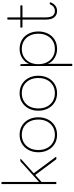

<svg xmlns="http://www.w3.org/2000/svg" viewBox="788 -1578 1008 2624"><g transform="rotate(-90 1292.0 -266.0)"><path d="M96 0Q88 0 88 -8V-742Q88 -750 96 -750H110Q118 -750 118 -742V-237L396 -488Q400 -492 406 -492H425Q430 -492 431.5 -489Q433 -486 429 -482L236 -309L458 -10Q465 0 453 0H434Q427 0 424 -5L213 -288L118 -203V-8Q118 0 110 0Z M762 10Q690 10 636.5 -23.5Q583 -57 553 -115Q523 -173 523 -246Q523 -320 553 -377.5Q583 -435 636.5 -468.5Q690 -502 762 -502Q834 -502 888 -468.5Q942 -435 971.5 -377.5Q1001 -320 1001 -246Q1001 -173 971.5 -115Q942 -57 888 -23.5Q834 10 762 10ZM762 -20Q824 -20 870.5 -48Q917 -76 943.5 -127Q970 -178 970 -246Q970 -314 943.5 -365Q917 -416 870.5 -444Q824 -472 762 -472Q701 -472 654 -444Q607 -416 580.5 -365Q554 -314 554 -246Q554 -178 580.5 -127Q607 -76 654 -48Q701 -20 762 -20Z M1330 10Q1258 10 1204.5 -23.5Q1151 -57 1121 -115Q1091 -173 1091 -246Q1091 -320 1121 -377.5Q1151 -435 1204.5 -468.5Q1258 -502 1330 -502Q1402 -502 1456 -468.5Q1510 -435 1539.5 -377.5Q1569 -320 1569 -246Q1569 -173 1539.5 -115Q1510 -57 1456 -23.5Q1402 10 1330 10ZM1330 -20Q1392 -20 1438.5 -48Q1485 -76 1511.5 -127Q1538 -178 1538 -246Q1538 -314 1511.5 -365Q1485 -416 1438.5 -444Q1392 -472 1330 -472Q1269 -472 1222 -444Q1175 -416 1148.5 -365Q1122 -314 1122 -246Q1122 -178 1148.5 -127Q1175 -76 1222 -48Q1269 -20 1330 -20Z M1710 218Q1702 218 1702 210V-484Q1702 -492 1710 -492H1719Q1727 -492 1727 -484L1732 -374Q1755 -432 1811 -467Q1867 -502 1933 -502Q2007 -502 2061 -469Q2115 -436 2144.5 -378Q2174 -320 2174 -246Q2174 -172 2144.5 -114Q2115 -56 2061 -23Q2007 10 1933 10Q1867 10 1811 -24.5Q1755 -59 1732 -117V210Q1732 218 1724 218ZM1935 -20Q1997 -20 2043.5 -48Q2090 -76 2116.5 -127Q2143 -178 2143 -246Q2143 -314 2116.5 -365Q2090 -416 2043.5 -444Q1997 -472 1935 -472Q1874 -472 1827 -444Q1780 -416 1753.5 -365Q1727 -314 1727 -246Q1727 -178 1753.5 -127Q1780 -76 1827 -48Q1874 -20 1935 -20Z M2454 10Q2402 10 2369 -26.5Q2336 -63 2336 -149V-463H2235Q2227 -463 2227 -471V-484Q2227 -492 2235 -492H2336V-662Q2336 -670 2344 -670H2358Q2366 -670 2366 -662V-492H2523Q2531 -492 2531 -484V-471Q2531 -463 2523 -463H2366V-154Q2366 -82 2388 -51Q2410 -20 2454 -20Q2483 -20 2506.5 -36Q2530 -52 2546 -87Q2549 -93 2556 -91L2567 -87Q2575 -84 2571 -75Q2551 -30 2521 -10Q2491 10 2454 10Z"/></g></svg>

Font: LINE Seed Sans App Thin
Style: Regular
Weight: 250
Designer: LINE VX Design & Dalton Maag Ltd & Sandoll Inc
Foundry: Dalton Maag Ltd
Version: Version 1.003